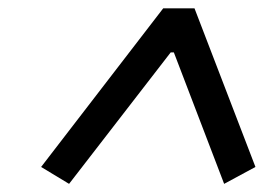

<svg xmlns="http://www.w3.org/2000/svg" viewBox="-20 -785 660 460"><path d="M78.5 -385 145.5 -344.5 389 -659.5H396.5L517 -344.5L592 -385L446 -765H371Z"/></svg>

Font: Monaspace Argon
Style: Italic
Weight: 400
Italic angle: -11°
Designer: Riley Cran & the Lettermatic Team
Foundry: Lettermatic
Version: Version 1.101 (Monaspace Argon)